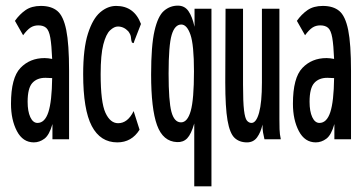

<svg xmlns="http://www.w3.org/2000/svg" viewBox="-20 -494 1290 681"><path d="M100 11Q61 11 40 -29Q19 -69 19 -126Q19 -218 52.5 -253Q86 -288 138 -288Q150 -288 165 -285Q163 -334 158.5 -360Q154 -386 144 -395Q134 -404 116 -404Q100 -404 88 -396Q76 -388 62 -369L33 -420Q49 -443 70.5 -458Q92 -473 125 -473Q162 -473 183.5 -455Q205 -437 215 -387.5Q225 -338 225 -243V0H166V-54Q155 -15 137.5 -2Q120 11 100 11ZM78 -133Q78 -99 87.5 -78.5Q97 -58 113 -58Q139 -58 151.5 -96Q164 -134 165 -217Q153 -218 141 -218Q111 -218 94.5 -199.5Q78 -181 78 -133Z M396 11Q336 11 305.5 -47Q275 -105 275 -231Q275 -322 292 -375Q309 -428 335.5 -450.5Q362 -473 392 -473Q456 -473 480 -409L457 -350L454 -341L448 -343Q445 -351 444.5 -361Q444 -371 435 -383Q419 -400 398 -400Q385 -400 370.5 -386.5Q356 -373 346.5 -336.5Q337 -300 337 -231Q337 -131 354 -94Q371 -57 399 -57Q433 -57 454 -100L475 -34Q447 11 396 11Z M669 167V-56Q658 -18 644 -3.5Q630 11 608 10Q558 8 537 -50Q516 -108 516 -230Q516 -332 528 -384.5Q540 -437 561.5 -455.5Q583 -474 611 -474Q635 -474 648.5 -454.5Q662 -435 670 -399V-463H730V167ZM622 -60Q645 -60 656.5 -100.5Q668 -141 668 -241Q668 -335 655.5 -371Q643 -407 623 -407Q600 -407 589 -370.5Q578 -334 578 -233Q578 -135 588 -97.5Q598 -60 622 -60Z M856 11Q829 11 812 -5Q795 -21 787 -67Q779 -113 779 -202L780 -463H842V-194Q842 -132 845.5 -103Q849 -74 856 -66Q863 -58 872 -58Q889 -58 899 -94.5Q909 -131 909 -201V-463H971V-71Q971 -53 971.5 -35.5Q972 -18 976 0H918Q915 -13 913 -24Q911 -35 911 -52Q905 -25 892 -7Q879 11 856 11Z M1100 11Q1061 11 1040 -29Q1019 -69 1019 -126Q1019 -218 1052.5 -253Q1086 -288 1138 -288Q1150 -288 1165 -285Q1163 -334 1158.5 -360Q1154 -386 1144 -395Q1134 -404 1116 -404Q1100 -404 1088 -396Q1076 -388 1062 -369L1033 -420Q1049 -443 1070.5 -458Q1092 -473 1125 -473Q1162 -473 1183.5 -455Q1205 -437 1215 -387.5Q1225 -338 1225 -243V0H1166V-54Q1155 -15 1137.5 -2Q1120 11 1100 11ZM1078 -133Q1078 -99 1087.5 -78.5Q1097 -58 1113 -58Q1139 -58 1151.5 -96Q1164 -134 1165 -217Q1153 -218 1141 -218Q1111 -218 1094.5 -199.5Q1078 -181 1078 -133Z"/></svg>

Font: Inconsolata UltraCondensed SemiBold
Style: Regular
Weight: 600
Width: 1
Monospace: yes
Designer: Raph Levien, Cyreal, Brenton Simpson
Foundry: Raph Levien, Cyreal, Google
Version: Version 3.001; ttfautohint (v1.8.2.53-6de2)